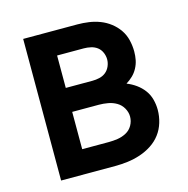

<svg xmlns="http://www.w3.org/2000/svg" viewBox="-83 -600 667 681"><g transform="rotate(-15 250.0 -260.0)"><path d="M60 0V-520H259Q280 -520 301 -517Q322 -514 341.5 -506.5Q361 -499 378 -486Q395 -473 407 -455.5Q419 -438 424 -417Q429 -396 429 -375Q429 -359 426 -344Q423 -329 415.5 -315Q408 -301 397 -290.5Q386 -280 373 -272Q391 -265 407 -253.5Q423 -242 434.5 -226.5Q446 -211 451 -192Q456 -173 456 -154Q456 -130 449 -107Q442 -84 428 -65.5Q414 -47 394 -34Q374 -21 351.5 -13.5Q329 -6 305.5 -3Q282 0 259 0ZM161 -313H259Q272 -313 285 -316Q298 -319 308 -327Q318 -335 323.5 -347.5Q329 -360 329 -373Q329 -386 323.5 -398.5Q318 -411 308 -418.5Q298 -426 285 -429Q272 -432 259 -432H161ZM161 -88H259Q275 -88 291.5 -90.5Q308 -93 323 -101Q338 -109 346.5 -124Q355 -139 355 -156Q355 -172 346.5 -187Q338 -202 323.5 -210.5Q309 -219 292 -222Q275 -225 259 -225H161Z"/></g></svg>

Font: Iosevka Custom Semibold
Style: Regular
Weight: 600
Designer: Belleve Invis
Foundry: Belleve Invis
Version: Version 27.0.2; ttfautohint (v1.8.4)